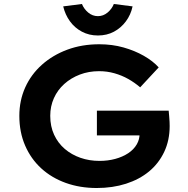

<svg xmlns="http://www.w3.org/2000/svg" viewBox="-20 -933 943 963"><path d="M465 10Q381 10 310 -15.5Q239 -41 187 -88.5Q135 -136 106 -203Q77 -270 77 -352Q77 -429 106.5 -494.5Q136 -560 190.5 -608.5Q245 -657 318 -684Q391 -711 478 -711Q543 -711 599.5 -695Q656 -679 701.5 -653Q747 -627 776 -595L683 -495Q655 -519 623 -537Q591 -555 554 -565.5Q517 -576 477 -576Q425 -576 380.5 -559Q336 -542 302.5 -512Q269 -482 250.5 -441Q232 -400 232 -352Q232 -299 251.5 -257Q271 -215 305 -186Q339 -157 383.5 -141.5Q428 -126 479 -126Q521 -126 558 -136Q595 -146 623 -164.5Q651 -183 666 -209Q681 -235 680 -264V-285L700 -254H466V-378H826Q827 -365 828.5 -350Q830 -335 830.5 -321.5Q831 -308 831 -301Q831 -229 803.5 -171Q776 -113 727.5 -73Q679 -33 612 -11.5Q545 10 465 10ZM471 -755Q427 -755 391 -774Q355 -793 331 -826Q307 -859 297 -901L391 -913Q401 -888 422.5 -870Q444 -852 471 -852Q498 -852 519.5 -870Q541 -888 551 -913L645 -901Q636 -859 611.5 -826Q587 -793 551.5 -774Q516 -755 471 -755Z"/></svg>

Font: Lexend Exa SemiBold
Style: Regular
Weight: 600
Designer: Bonnie Shaver-Troup, Thomas Jockin
Foundry: Lexend
Version: Version 1.007